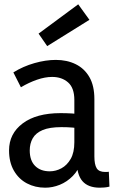

<svg xmlns="http://www.w3.org/2000/svg" viewBox="-20 -859 540 891"><path d="M336 -115 358 -111Q345 -70 318 -42.5Q291 -15 257.5 -1.5Q224 12 190 12Q143 12 105 -8Q67 -28 44.5 -67Q22 -106 22 -161Q22 -239 85.5 -286.5Q149 -334 261 -334Q286 -334 313.5 -332.5Q341 -331 364 -326V-261Q339 -265 316.5 -267Q294 -269 265 -269Q210 -269 178 -255.5Q146 -242 132 -217.5Q118 -193 118 -161Q118 -114 143 -89Q168 -64 211 -64Q239 -64 265 -78Q291 -92 308 -121.5Q325 -151 325 -199V-395Q325 -451 296 -476.5Q267 -502 222 -502Q189 -502 151.5 -489Q114 -476 77 -454L42 -523Q87 -551 139.5 -566Q192 -581 239 -581Q291 -581 331.5 -561Q372 -541 395 -501Q418 -461 418 -399V-133Q418 -96 428.5 -78.5Q439 -61 468 -61Q472 -61 476.5 -61Q481 -61 485 -62L488 7Q477 10 465 11Q453 12 443 12Q389 12 362.5 -18.5Q336 -49 336 -115ZM199 -645 159 -703 343 -839 395 -767Z"/></svg>

Font: Yaldevi ExtraLight Medium
Style: Regular
Weight: 500
Version: Version 1.100